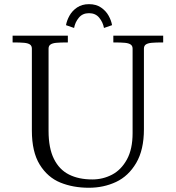

<svg xmlns="http://www.w3.org/2000/svg" viewBox="-20 -868 828 905"><path d="M130.2 -252.5V-638.6Q130.2 -652.1 121.1 -658.3Q112 -664.5 94.1 -666.2Q76.1 -668 39.4 -668V-700H299.8V-668Q263 -668 245.1 -666.2Q227.2 -664.5 218.1 -658.2Q208.9 -652 208.9 -638.6V-250.8Q208.9 -170 234.1 -119.2Q259.2 -68.5 305 -45.4Q350.8 -22.2 415.1 -22.2Q464.9 -22.2 507.9 -44.6Q551 -67 578 -115.9Q605 -164.8 605 -240.5V-638.6Q605 -652 595.8 -658.2Q586.6 -664.5 568.8 -666.2Q550.9 -668 514.2 -668V-700H749.2V-668Q712.5 -668 694.6 -666.2Q676.6 -664.5 667.5 -658.3Q658.4 -652.1 658.4 -638.6V-258.8Q658.4 -161.8 622 -99.8Q585.6 -37.9 527 -10.4Q468.4 17 398.9 17Q324.5 17 264.6 -7.4Q204.6 -31.8 167.4 -91.8Q130.2 -151.9 130.2 -252.5ZM399.6 -805.9Q369.1 -805.9 351.6 -784.5Q334 -763.1 329.2 -736.2L291.1 -749.4Q294.9 -771.2 307.5 -794.1Q320.1 -817 343.3 -832.7Q366.5 -848.4 399.6 -848.4Q432.9 -848.4 456 -832.7Q479.1 -817 491.8 -794.2Q504.5 -771.4 508.2 -749.4L470.1 -736.2Q465.2 -763.1 447.7 -784.5Q430.1 -805.9 399.6 -805.9Z"/></svg>

Font: Didactic
Style: Regular
Weight: 400
Designer: Tyler Finck
Foundry: Etcetera Type Co
Version: Version 3.007;FEAKit 1.0